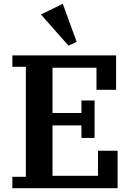

<svg xmlns="http://www.w3.org/2000/svg" viewBox="-20 -989 692 1009"><path d="M45 -60H116V-638H45V-698H590V-517H487V-633H256V-395H408V-461H477V-264H408V-330H256V-65H495V-197H598V0H45ZM195 -913 310 -969 383 -769 340 -749Z"/></svg>

Font: IBM Plex Serif SmBld
Style: Regular
Weight: 600
Designer: Mike Abbink, Paul van der Laan, Pieter van Rosmalen
Foundry: Bold Monday
Version: Version 3.001